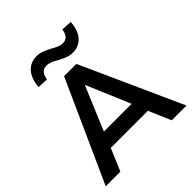

<svg xmlns="http://www.w3.org/2000/svg" viewBox="-244 -1095 1261 1261"><g transform="rotate(-45 386.5 -465.0)"><path d="M12 0 330 -705H444L762 0H625L540 -198L597 -155H175L232 -198L148 0ZM384 -564 245 -233 219 -263H553L528 -233L388 -564ZM235 -769 161 -773Q167 -847 202.5 -886.5Q238 -926 295 -926Q322 -926 347.5 -916Q373 -906 401 -891Q427 -876 444 -869.5Q461 -863 476 -863Q505 -863 519.5 -880Q534 -897 539 -930L613 -926Q608 -852 572.5 -812.5Q537 -773 480 -773Q453 -773 426.5 -783.5Q400 -794 374 -809Q350 -823 332 -829.5Q314 -836 299 -836Q270 -836 255.5 -819.5Q241 -803 235 -769Z"/></g></svg>

Font: Nunito Sans 9pt
Style: Bold
Weight: 700
Version: Version 3.101;gftools[0.9.27]